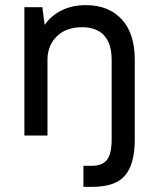

<svg xmlns="http://www.w3.org/2000/svg" viewBox="-20 -528 615 748"><path d="M305 118H338Q378 118 396.5 95Q415 72 415 15V-295Q415 -359 385 -390.5Q355 -422 300 -422Q239 -422 203 -388Q167 -354 165 -300V0H75V-500H145L154 -431Q180 -468 221 -488Q262 -508 315 -508Q402 -508 453.5 -453.5Q505 -399 505 -295V15Q505 65 495 100.5Q485 136 465 158Q445 180 413 190Q381 200 338 200H305Z"/></svg>

Font: Retni Sans Medium
Style: Regular
Weight: 500
Designer: Vitaly Kuzmin
Foundry: ParaType Ltd.
Version: Version 1.00;March 2, 2019;FontCreator 11.5.0.2425 64-bit; t